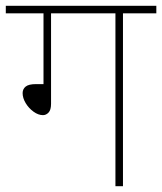

<svg xmlns="http://www.w3.org/2000/svg" viewBox="-20 -642 559 662"><path d="M156 -596V-284Q156 -263 147.5 -254Q139 -245 128 -245Q112 -245 95.5 -257Q79 -269 68.5 -286.5Q58 -304 58 -321Q58 -335 68.5 -343.5Q79 -352 104 -352H130V-596H0V-622H519V-596H404V0H378V-596Z"/></svg>

Font: Noto Sans Thin
Style: Regular
Weight: 100
Designer: Monotype Design Team
Foundry: Monotype Imaging Inc.
Version: Version 2.007